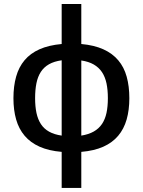

<svg xmlns="http://www.w3.org/2000/svg" viewBox="-20 -744 712 956"><path d="M287.1 191.9V12.2Q223.1 6.8 177.5 -13.4Q131.8 -33.7 102.8 -67.9Q73.7 -102.1 60.3 -149.2Q46.9 -196.3 46.9 -254.9Q46.9 -314.9 60.3 -362.5Q73.7 -410.2 102.5 -444.3Q131.3 -478.5 177 -498.8Q222.7 -519 287.1 -524.9V-724.1H384.8V-524.9Q449.2 -519 494.6 -498.5Q540 -478 568.8 -443.8Q597.7 -409.7 610.8 -362.1Q624 -314.5 624 -254.9Q624 -196.3 610.6 -149.2Q597.2 -102.1 568.4 -67.9Q539.6 -33.7 494.1 -13.4Q448.7 6.8 384.8 12.2V191.9ZM154.8 -254.9Q154.8 -213.9 161.6 -181.6Q168.5 -149.4 183.8 -126Q199.2 -102.5 224.6 -88.4Q250 -74.2 287.1 -68.8V-443.8Q249.5 -438.5 224.1 -424.1Q198.7 -409.7 183.3 -386Q168 -362.3 161.4 -329.6Q154.8 -296.9 154.8 -254.9ZM517.1 -254.9Q517.1 -296.4 510.3 -328.9Q503.4 -361.3 487.8 -384.8Q472.2 -408.2 446.8 -422.9Q421.4 -437.5 384.8 -442.9V-68.8Q421.4 -74.7 446.8 -89.1Q472.2 -103.5 487.8 -126.7Q503.4 -149.9 510.3 -181.9Q517.1 -213.9 517.1 -254.9Z"/></svg>

Font: Clear Sans Medium
Style: Regular
Weight: 500
Foundry: Intel Corporation
Version: Version 1.00